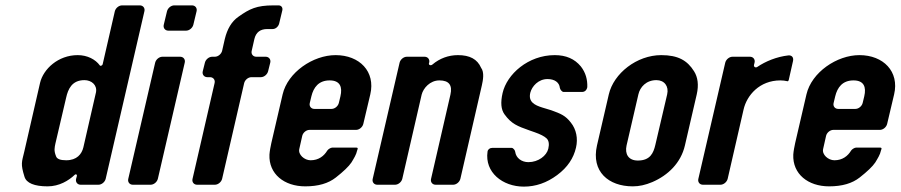

<svg xmlns="http://www.w3.org/2000/svg" viewBox="-20 -687 3349 714"><path d="M269 -482C196 -482 141 -430 129 -379L70 -122C61 -84 56 -78 71 -30C78 -6 108 6 157 6C200 6 235 -15 258 -37C262 -41 267 -38 266 -33L263 -22C260 -10 268 0 280 0H346C358 0 370 -10 373 -22L517 -645C520 -657 512 -667 500 -667H434C422 -667 410 -657 407 -645L362 -449C361 -443 353 -440 351 -444C335 -466 305 -482 269 -482ZM337 -344C321 -276 306 -207 290 -139C284 -114 266 -91 226 -91C204 -91 191 -96 188 -107C180 -127 183 -138 186 -153L226 -324C233 -355 247 -389 294 -389C320 -389 342 -371 337 -344Z M474 0H540C552 0 564 -10 567 -22L667 -454C670 -466 662 -476 650 -476H584C572 -476 560 -466 557 -454L457 -22C454 -10 462 0 474 0ZM606 -573H672C684 -573 696 -583 699 -595L711 -645C714 -657 706 -667 694 -667H628C616 -667 604 -657 601 -645L589 -595C586 -583 594 -573 606 -573Z M713 0H779C791 0 803 -10 806 -22L888 -378C891 -390 903 -400 915 -400H950C962 -400 974 -410 977 -422L985 -454C988 -466 980 -476 968 -476H933C921 -476 913 -486 916 -498L926 -542C932 -567 948 -579 974 -579H994C1005 -579 1015 -588 1018 -599L1030 -649C1032 -659 1026 -667 1016 -667H997C934 -667 908 -654 867 -625C841 -607 825 -579 816 -542L806 -498C803 -486 791 -476 779 -476H769C757 -476 745 -466 742 -454L734 -422C731 -410 739 -400 751 -400H761C773 -400 781 -390 778 -378L696 -22C693 -10 701 0 713 0Z M1031 -336 989 -155C986 -141 983 -126 982 -112C979 -40 1037 6 1115 6C1164 6 1201 -5 1229 -27C1257 -49 1277 -68 1287 -83C1296 -98 1305 -112 1308 -127L1310 -133C1311 -136 1309 -138 1306 -138H1215C1210 -138 1200 -132 1197 -127C1185 -107 1165 -91 1135 -91C1112 -91 1088 -112 1093 -133L1104 -182C1107 -194 1119 -204 1131 -204H1304C1316 -204 1328 -214 1331 -226L1357 -336C1377 -421 1317 -482 1228 -482C1144 -482 1050 -418 1031 -336ZM1206 -388C1245 -388 1254 -363 1246 -329L1240 -304C1237 -292 1225 -282 1213 -282H1149C1137 -282 1129 -292 1132 -304L1138 -329C1146 -362 1165 -388 1206 -388Z M1769 -435C1755 -467 1727 -482 1683 -482C1648 -482 1615 -470 1588 -447C1582 -442 1574 -445 1575 -451L1576 -454C1579 -466 1571 -476 1559 -476H1493C1481 -476 1469 -466 1466 -454L1366 -22C1363 -10 1371 0 1383 0H1449C1461 0 1473 -10 1476 -22L1548 -335C1554 -359 1579 -388 1614 -388C1650 -388 1663 -370 1655 -335L1583 -22C1580 -10 1588 0 1600 0H1665C1677 0 1689 -10 1692 -22L1772 -370C1776 -388 1782 -418 1769 -435Z M1945 -84C1919 -84 1899 -100 1896 -122C1896 -127 1889 -137 1883 -137H1810C1801 -137 1794 -131 1793 -123C1782 -46 1849 7 1928 7C1972 7 2013 -7 2052 -36C2091 -65 2113 -99 2122 -138C2130 -172 2123 -206 2103 -231C2083 -257 2066 -264 2030 -277L1997 -287C1968 -296 1944 -308 1952 -342C1958 -366 1982 -393 2016 -393C2042 -393 2060 -381 2062 -360C2063 -354 2070 -345 2076 -345H2144C2155 -345 2162 -352 2164 -363C2165 -391 2158 -417 2140 -440C2117 -468 2085 -482 2043 -482C1944 -482 1865 -411 1849 -341C1841 -306 1843 -280 1856 -262C1882 -226 1904 -218 1949 -202L1969 -195C1989 -188 2005 -180 2013 -172C2021 -164 2023 -151 2019 -134C2013 -108 1982 -84 1945 -84Z M2333 6C2357 6 2380 1 2406 -10C2464 -35 2512 -81 2527 -146L2571 -336C2579 -371 2575 -400 2561 -422C2536 -462 2502 -482 2439 -482C2348 -482 2262 -414 2244 -336L2200 -146C2178 -49 2243 6 2333 6ZM2421 -389C2451 -389 2468 -366 2461 -336L2417 -148C2410 -118 2398 -90 2352 -90C2317 -90 2303 -114 2310 -146L2354 -336C2360 -363 2383 -389 2421 -389Z M2913 -389 2929 -460C2932 -473 2925 -482 2912 -481C2868 -476 2827 -459 2796 -438C2790 -434 2782 -438 2784 -446L2786 -454C2789 -466 2781 -476 2769 -476H2704C2692 -476 2680 -466 2677 -454L2577 -22C2574 -10 2582 0 2594 0H2659C2671 0 2683 -10 2686 -22L2745 -279C2757 -333 2805 -388 2882 -388C2891 -388 2899 -387 2908 -385C2910 -384 2912 -386 2913 -389Z M2979 -336 2937 -155C2934 -141 2931 -126 2930 -112C2927 -40 2985 6 3063 6C3112 6 3149 -5 3177 -27C3205 -49 3225 -68 3235 -83C3244 -98 3253 -112 3256 -127L3258 -133C3259 -136 3257 -138 3254 -138H3163C3158 -138 3148 -132 3145 -127C3133 -107 3113 -91 3083 -91C3060 -91 3036 -112 3041 -133L3052 -182C3055 -194 3067 -204 3079 -204H3252C3264 -204 3276 -214 3279 -226L3305 -336C3325 -421 3265 -482 3176 -482C3092 -482 2998 -418 2979 -336ZM3154 -388C3193 -388 3202 -363 3194 -329L3188 -304C3185 -292 3173 -282 3161 -282H3097C3085 -282 3077 -292 3080 -304L3086 -329C3094 -362 3113 -388 3154 -388Z"/></svg>

Font: DIN Rundschrift
Style: MittelKursiv
Weight: 400
Version: Version 1.027